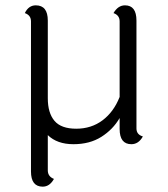

<svg xmlns="http://www.w3.org/2000/svg" viewBox="-20 -532 628 719"><path d="M491 -455V-51Q491 -28 515 -21Q499 8 472 8Q428 8 428 -49V-90Q403 -47 359.5 -19.5Q316 8 255 8Q194 8 159 -26V106Q159 129 182 138Q166 167 140 167Q96 167 96 110V-452Q96 -475 73 -483Q87 -512 114 -512Q159 -512 159 -455V-164Q159 -109 184 -79.5Q209 -50 265.5 -50Q322 -50 364 -81.5Q406 -113 428 -169V-452Q428 -475 405 -483Q422 -512 448 -512Q491 -512 491 -455Z"/></svg>

Font: Laila Light
Style: Regular
Weight: 300
Designer: Hitesh Malaviya
Foundry: Indian Type Foundry
Version: Version 1.302;PS 1.0;hotconv 1.0.78;makeotf.lib2.5.61930; tt